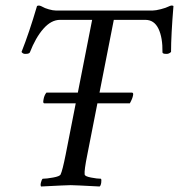

<svg xmlns="http://www.w3.org/2000/svg" viewBox="-20 -678 653 701"><path d="M149.4 -339.8H461.9Q467.8 -339.8 465.8 -330.1Q463.9 -318.4 454.1 -300.8H141.6Q136.2 -300.8 138.7 -313.5Q141.1 -329.6 149.4 -339.8ZM538.1 -639.6Q548.3 -639.6 567.4 -644.5Q586.4 -649.4 595.7 -654.3Q606.9 -660.2 613.3 -656.2Q604.5 -548.8 604.5 -488.3Q596.2 -480 585 -481.4Q574.7 -481.4 573.2 -486.3Q574.2 -540.5 558.6 -573Q543 -605.5 510.7 -605.5H395.5L298.8 -113.3Q287.1 -55.7 289.1 -41Q289.6 -34.2 312.3 -29.8Q335 -25.4 348.6 -25.4Q351.1 -22 349.6 -11.2Q348.1 -0.5 343.8 2.9Q251 -2 238.3 -2Q225.1 -2 129.9 2.9Q127 -1 129.4 -11.2Q131.8 -21.5 135.7 -25.4Q149.4 -25.4 173.8 -29.8Q198.2 -34.2 201.2 -41Q208 -54.7 219.7 -113.3L316.4 -605.5H199.2Q167 -605.5 138.4 -573Q109.9 -540.5 88.9 -486.3Q85.4 -481.4 75.2 -481.4Q64 -480 58.6 -488.3Q86.4 -558.1 115.2 -656.2Q123 -660.2 134.8 -653.3Q142.6 -648.4 158 -644Q173.3 -639.6 183.6 -639.6Z"/></svg>

Font: Crimson
Style: Italic
Weight: 400
Italic angle: -11°
Version: Version 0.8